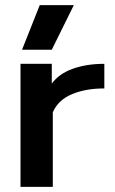

<svg xmlns="http://www.w3.org/2000/svg" viewBox="-20 -729 447 749"><path d="M135 -709H268L182 -535H66ZM60 -480H182V-403Q211 -442 264.5 -461Q318 -480 387 -480V-384Q314 -384 260.5 -361.5Q207 -339 186 -291V0H60Z"/></svg>

Font: Prompt Medium
Style: Regular
Weight: 500
Designer: Katatrad Team
Foundry: CadsonDemak
Version: Version 1.001